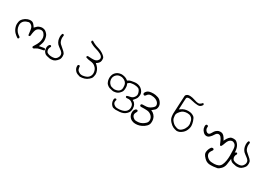

<svg xmlns="http://www.w3.org/2000/svg" viewBox="60 -1410 3880 2681"><g transform="rotate(30 2000.0 -69.5)"><path d="M540 28.8Q540 21.5 536.1 16.6L526.4 11.2Q510.7 12.2 500.2 14.4Q489.7 16.6 483.4 17.6Q470.7 20 441.9 25.4L447.3 11.7Q465.3 -33.2 468.8 -56.2Q470.2 -66.9 470.2 -78.9Q470.2 -90.8 468.3 -104Q464.4 -129.9 457.5 -148.4Q450.7 -166.5 435.5 -182.6Q419.4 -199.7 406 -207.8Q392.6 -215.8 371.1 -219.2Q364.3 -220.7 356.9 -220.7Q341.8 -220.7 325.2 -215.8Q299.8 -208.5 286.1 -197.3Q271.5 -185.5 257.3 -169.4L250 -160.6L243.7 -170.4Q233.4 -187.5 215.8 -206.5Q195.8 -228.5 161.6 -228.5Q140.6 -228.5 116.2 -219.7Q83 -208 57.6 -182.6Q36.6 -162.1 29.8 -143.6Q22.9 -125 21 -94.2Q20.5 -90.3 20.5 -85.9Q20.5 -59.1 31.2 -30.3Q45.4 8.8 73.7 37.1Q95.2 58.6 128.4 80.1Q135.7 78.6 142.1 75.2L147 64.9Q147.5 63.5 147.5 62.5Q147.5 61.5 147.2 59.8Q147 58.1 146.5 56.2Q145 52.2 142.1 48.3Q108.4 27.3 92.5 8.1Q76.7 -11.2 67.4 -32.5Q58.1 -53.7 55.7 -80.6Q55.2 -87.9 55.2 -92Q55.2 -96.2 55.2 -101.3Q55.2 -106.4 56.9 -114.3Q58.6 -122.1 61 -128.4Q69.3 -148.4 83.7 -161.4Q98.1 -174.3 116.2 -181.9Q134.3 -189.5 152.3 -193.4Q155.8 -193.8 159.2 -193.8Q177.2 -193.8 198.7 -175.8Q223.6 -154.8 228.5 -109.9Q232.4 -70.8 238.8 -32.7L247.1 -28.8Q247.6 -28.8 248 -28.8Q256.3 -28.8 262.2 -32.7L267.1 -42.5Q272 -90.3 279.1 -116.7Q286.1 -143.1 295.9 -154.3Q316.9 -178.7 348.6 -184.1Q354.5 -185.1 359.4 -185.1Q386.2 -185.1 404.8 -163.6Q425.8 -139.6 431.2 -110.4Q433.1 -98.6 433.1 -83.5Q433.1 -68.4 429.2 -49.3Q421.9 -17.6 404.8 12.9Q387.7 43.5 369.6 71.8Q369.6 72.3 369.6 72.8Q369.6 82.5 374 87.9Q379.4 92.3 386.2 93.3Q399.9 90.3 418 76.7Q439.9 60.5 475.1 54.7Q506.3 49.8 535.2 42L540 33.2Q540 31.2 540 28.8Z M542 -4.9Q542 11.7 545.4 25.9Q549.8 44.9 567.9 65.4Q585.4 85 609.4 89.8Q636.2 95.2 663.1 101.1Q666.5 101.1 669.4 101.1Q693.8 101.1 715.8 95.7Q739.7 89.4 762.5 66.7Q785.2 43.9 792 29.8Q800.8 10.3 800.8 -16.1Q800.8 -28.8 798.3 -42.5Q794.9 -61.5 772 -84Q747.6 -107.9 719.2 -130.4Q688.5 -153.8 679.2 -173.3Q669.9 -192.9 666 -216.8Q664.6 -227.1 664.6 -239.3Q664.6 -251.5 667.5 -266.1Q668.5 -269.5 668.5 -272Q668.5 -274.4 668 -276.9Q667 -281.2 664.1 -284.7Q654.8 -290.5 654.3 -290.5Q648.4 -290.5 645 -288.8Q641.6 -287.1 639.6 -285.2Q629.9 -264.6 629.9 -233.9Q629.9 -217.3 633.3 -199.7Q637.7 -175.8 651.4 -150.4Q664.6 -126 692.1 -106.9Q719.7 -87.9 740.2 -70.3Q762.7 -51.3 766.6 -29.8Q768.1 -22.5 768.1 -15.1Q768.1 -2.4 763.7 8.3Q757.3 24.9 745.6 39.1Q733.4 54.2 714.8 59.6Q703.1 63.5 691.7 64.2Q680.2 64.9 673.8 64.9Q667.5 64.9 663.8 64.7Q660.2 64.5 656.7 64.2Q653.3 64 649.7 63.7Q646 63.5 642.6 62.7Q639.2 62 635.3 61.5Q628.4 60.1 621.6 58.1Q596.2 51.3 585.4 33.7Q576.2 17.6 576.2 -2.4Q576.2 -24.4 592.3 -48.8Q592.3 -48.8 592.3 -48.8Q592.3 -56.6 588.4 -62.5L578.6 -66.9Q577.6 -67.4 576.7 -67.4Q575.7 -67.4 574.2 -67.1Q572.8 -66.9 571 -66.7Q569.3 -66.4 567.9 -65.4Q564.5 -64 561.5 -61.5Q543.9 -42.5 542.5 -19Q542 -11.7 542 -4.9Z M1043 2.4Q1043 19.5 1047.9 33.2Q1054.2 51.3 1069.3 69.3Q1084 86.9 1105 95.5Q1126 104 1148.4 109.9Q1186.5 109.9 1220.5 99.6Q1254.4 89.4 1281.7 64.9Q1308.6 41 1314 25.9Q1319.8 9.8 1324.2 -19.5Q1325.2 -25.9 1325.2 -32.2Q1325.2 -56.2 1313 -86.4Q1297.9 -125 1257.3 -159.7L1248.5 -167L1258.3 -173.3Q1274.9 -183.1 1287.8 -199.2Q1300.8 -215.3 1303.2 -232.9Q1304.7 -242.7 1304.7 -252.9Q1304.7 -263.2 1303.2 -274.4Q1300.8 -294.4 1262.7 -322.8Q1222.7 -352.5 1167 -368.2Q1109.9 -383.8 1060.1 -415.5Q1059.6 -415.5 1057.6 -415.5Q1055.7 -415.5 1052.5 -414.6Q1049.3 -413.6 1046.9 -411.6L1042.5 -403.3Q1042.5 -402.3 1042.5 -401.9Q1042.5 -393.6 1046.4 -386.7Q1092.3 -356 1144.3 -341.6Q1196.3 -327.1 1230 -309.1Q1266.1 -289.6 1271.5 -264.2Q1272.5 -259.3 1272.5 -254.4Q1272.5 -234.4 1254.9 -216.8Q1233.9 -195.8 1200.7 -193.8Q1188.5 -192.9 1169.9 -192.9Q1151.4 -192.9 1123 -194.8Q1117.2 -195.8 1112.8 -195.8Q1103 -195.8 1095.2 -191.4L1090.3 -182.1Q1090.3 -182.1 1090.3 -181.6Q1090.3 -174.3 1093.8 -168.9Q1129.9 -155.3 1170.9 -151.9Q1216.3 -147.5 1242.2 -127Q1267.6 -106.9 1276.9 -87.4Q1286.1 -67.9 1290 -46.4Q1291.5 -36.6 1291.5 -25.9Q1291.5 13.7 1262.7 42.5Q1247.6 57.6 1225.1 65.4Q1199.2 74.7 1175.8 77.1Q1169.4 77.6 1163.6 77.6Q1146.5 77.6 1132.8 72.3Q1115.7 64.9 1099.6 51.8Q1082 37.6 1077.6 -5.9Q1078.1 -9.3 1078.1 -11.2Q1078.1 -17.1 1074.7 -20.5L1064.9 -25.9Q1064.9 -25.9 1064.5 -25.9Q1055.2 -25.9 1048.8 -20.5Q1043.9 -15.6 1043.5 -9.3Q1043 -2.9 1043 2.4Z M1656.7 21.5Q1649.4 21.5 1643.1 20.5Q1616.7 15.6 1602.1 10.3Q1585.9 3.9 1567.9 -18.1Q1549.8 -40.5 1546.4 -68.4Q1545.4 -76.2 1545.4 -83.5Q1545.4 -102.1 1551.8 -119.1Q1559.6 -139.6 1579.6 -157.2Q1606 -179.7 1645.5 -179.7Q1662.1 -179.7 1676.8 -175.3Q1706.1 -166.5 1726.1 -147Q1735.8 -137.2 1740.2 -127.9Q1748.5 -110.8 1750.2 -94Q1752 -77.1 1752 -67.4Q1752 -57.6 1752 -53.7Q1751.5 -31.2 1738.8 -14.6Q1726.1 2 1709.5 9.8Q1679.7 21.5 1656.7 21.5ZM1717.3 145.5Q1716.8 151.4 1716.8 157.2Q1716.8 188 1729 210.4Q1737.3 225.6 1749.5 238Q1761.7 250.5 1773.9 253.9Q1791.5 258.3 1810.1 260.3Q1844.7 260.3 1878.4 257.3Q1911.1 254.4 1936 243.2Q1963.9 230.5 1982.2 210.7Q2000.5 190.9 2006.3 175.5Q2012.2 160.2 2014.6 138.7Q2015.1 132.8 2015.1 127Q2015.1 110.8 2011.2 93.8Q2004.4 64 1984.4 43.9Q1973.6 33.2 1960.9 26.9L1951.7 22L1958.5 14.2Q1989.7 -21 1996.3 -36.1Q2002.9 -51.3 2006.3 -74.2Q2007.8 -81.5 2007.8 -89.8Q2007.8 -104.5 2003.4 -120.6Q1996.6 -145 1975.8 -165.8Q1955.1 -186.5 1936.5 -194.3Q1906.7 -207.5 1876.5 -207.5Q1856 -207.5 1798.8 -196.8Q1774.9 -192.4 1753.9 -176.3L1749 -171.9L1743.7 -176.3Q1726.1 -190.9 1705.3 -199.2Q1684.6 -207.5 1658.2 -210.4Q1651.4 -211.4 1644.8 -211.4Q1638.2 -211.4 1631.8 -210.9Q1619.1 -209.5 1606 -206.1Q1567.4 -195.3 1542 -164.6Q1526.9 -146.5 1521 -123.5Q1515.1 -103.5 1515.1 -81.3Q1515.1 -59.1 1521.5 -35.2Q1529.8 -4.4 1550.3 14.2Q1570.8 32.7 1590.8 39.6Q1611.3 46.4 1638.7 51.3Q1648.4 53.2 1655.3 53.2Q1662.1 53.2 1665.5 53.2Q1679.7 52.2 1694.8 48.3Q1724.1 41.5 1746.8 18.8Q1769.5 -3.9 1775.6 -18.6Q1781.7 -33.2 1783.2 -52.7Q1784.2 -63 1784.2 -70.3Q1784.2 -84 1783.2 -95.2Q1781.7 -115.7 1772 -133.8L1769 -138.7Q1775.4 -145.5 1777.3 -147.9Q1793.9 -164.6 1811.5 -168Q1829.1 -171.4 1843.3 -172.6Q1857.4 -173.8 1863.3 -173.8Q1881.3 -173.8 1900.9 -170.4Q1929.2 -165 1942.4 -155.3L1946.8 -151.4Q1958 -140.1 1967.3 -115.2Q1974.6 -95.2 1974.6 -79.1Q1974.6 -51.8 1949.7 -24.4Q1931.2 -3.9 1900.4 1Q1875 4.9 1851.1 14.2L1847.2 22.5Q1847.2 23.4 1847.2 23.9Q1847.2 31.7 1850.6 36.1Q1856 40.5 1862.3 41.5Q1881.8 39.1 1896.7 39.1Q1911.6 39.1 1920.9 42Q1938.5 47.4 1958.5 64Q1979.5 81.5 1982.9 112.8Q1983.9 120.6 1983.9 127.4Q1983.9 134.3 1982.9 140.1Q1981.4 152.8 1977.1 163.6Q1967.8 183.6 1950.7 198Q1933.6 212.4 1906.5 220.2Q1879.4 228 1854 229.5Q1843.3 230 1832 230Q1820.8 230 1810.1 229Q1789.6 226.6 1770 210.4Q1749.5 193.4 1748.5 170.9Q1748.5 168.5 1748.5 166Q1748.5 149.4 1754.4 139.6Q1754.4 139.6 1754.4 137.7Q1754.4 135.7 1753.4 132.6Q1752.4 129.4 1750.5 127L1742.2 122.6Q1741.7 122.6 1741.7 122.6Q1731.4 122.6 1723.1 129.4Q1718.8 137.2 1717.3 145.5Z M2099.1 47.4Q2128.9 46.4 2149.9 46.4Q2192.4 46.4 2212.4 49.8Q2244.1 55.7 2269.5 78.6Q2295.9 102.5 2300.3 137.7Q2300.8 143.1 2300.8 148.9Q2300.8 177.7 2280.8 198.2Q2258.8 220.7 2231.7 234.6Q2204.6 248.5 2178.2 251Q2164.1 252.4 2152.3 252.4Q2140.6 252.4 2130.4 251.5Q2120.1 250.5 2109.4 244.9Q2098.6 239.3 2088.9 229.5Q2068.8 209.5 2068.8 187.5Q2068.8 176.8 2074 163.3Q2079.1 149.9 2089.4 132.3Q2089.4 131.8 2089.4 131.3Q2089.4 121.1 2085.4 114.7L2075.2 109.9Q2074.7 109.9 2074.2 109.9Q2061.5 109.9 2052.7 117.2Q2032.2 138.7 2029.8 165Q2028.8 171.9 2028.8 178.7Q2028.8 198.7 2035.2 217.3Q2043.5 241.7 2059.3 257.1Q2075.2 272.5 2090.6 279.3Q2106 286.1 2122.6 289.6Q2136.7 292 2151.6 292Q2166.5 292 2181.6 290Q2213.4 286.1 2246.8 270Q2280.3 253.9 2306.2 228Q2332 202.1 2335.4 171.4Q2336.9 159.7 2336.9 147.9Q2336.9 127.9 2332.5 108.9Q2326.2 79.1 2304.2 54.7Q2282.2 30.3 2260.3 21.5L2247.1 15.6L2258.8 6.8Q2280.8 -9.3 2293.7 -22.7Q2306.6 -36.1 2311.5 -59.1Q2314 -69.3 2314 -81.1Q2314 -92.8 2311 -105.5Q2304.7 -128.9 2284.2 -153.8Q2263.7 -178.2 2238.8 -186.5Q2213.9 -194.8 2194.6 -198Q2175.3 -201.2 2162.1 -201.2Q2119.6 -201.2 2091.8 -192.4Q2072.8 -186 2058.3 -171.6Q2043.9 -157.2 2038.6 -140.1Q2038.6 -139.2 2038.6 -136Q2038.6 -132.8 2040 -127.9Q2041.5 -123 2045.4 -119.1L2057.1 -112.8Q2057.1 -112.8 2057.6 -112.8Q2066.9 -112.8 2073.2 -118.2Q2081.5 -127.4 2087.9 -135.7Q2094.7 -144.5 2097.2 -146.5Q2110.8 -160.6 2136.2 -162.6Q2143.1 -163.1 2150.4 -163.1Q2170.4 -163.1 2188 -159.7Q2205.6 -156.2 2219 -150.1Q2232.4 -144 2244.6 -134.8Q2270 -115.2 2275.4 -88.9Q2276.4 -83.5 2276.4 -78.1Q2276.4 -57.6 2260.3 -42.5Q2242.2 -25.4 2220.2 -11.7Q2198.2 2 2168.5 5.9Q2146.5 8.3 2125.5 8.3Q2119.6 8.3 2113.8 8.3Q2112.3 8.3 2110.4 8.3Q2096.2 8.3 2085.4 14.6L2080.6 24.9Q2080.1 26.4 2080.1 27.8Q2080.1 35.6 2085 41Q2091.3 46.4 2099.1 47.4Z M2703.1 56.6Q2692.4 56.6 2681.6 53.2Q2657.7 45.9 2643.1 38.1Q2624.5 28.3 2601.8 3.4Q2579.1 -21.5 2575.2 -43Q2571.8 -62.5 2570.3 -81.1Q2569.8 -84.5 2569.8 -89.4Q2569.8 -104 2576.2 -118.7Q2582.5 -133.3 2603 -156.7Q2624 -180.7 2647 -189.9Q2673.8 -200.7 2705.1 -200.7Q2722.7 -200.7 2738.3 -197.3Q2760.7 -191.9 2777.8 -174.8Q2794.9 -157.7 2801 -134.8Q2807.1 -111.8 2810.1 -88.9Q2810.5 -83 2810.5 -76.7Q2810.5 -57.6 2803.2 -35.6Q2790.5 0.5 2764.6 26.4Q2751.5 40 2735.4 49.3Q2718.8 56.6 2703.1 56.6ZM2829.1 -431.2Q2822.3 -431.2 2819.8 -427.7L2812.5 -418.9Q2807.1 -413.6 2798.8 -407.7Q2785.2 -396.5 2765.1 -396.5Q2741.7 -396.5 2694.8 -412.6Q2657.7 -425.3 2628.9 -426.8Q2622.1 -427.2 2618.9 -427.2Q2615.7 -427.2 2612.5 -427.2Q2609.4 -427.2 2604 -426.8Q2593.8 -426.3 2587.4 -424.3Q2574.7 -420.4 2562.5 -409.2Q2551.3 -398.9 2551.3 -384.3Q2551.3 -365.7 2549.3 -338.9Q2546.4 -294.4 2544.2 -245.1Q2542 -195.8 2541 -175.3Q2539.1 -134.8 2538.1 -119.9Q2537.1 -105 2537.1 -97.2Q2537.1 -71.8 2542 -43.9Q2547.9 -8.8 2578.6 24.9Q2609.4 58.6 2637.7 71.5Q2666 84.5 2697.8 89.4Q2722.2 89.4 2742.7 80.6Q2764.2 71.8 2788.1 50.8Q2822.8 20.5 2836.9 -29.8Q2843.3 -53.2 2843.3 -71.8Q2843.3 -100.6 2830.6 -142.1Q2814.9 -191.4 2796.9 -204.6Q2768.1 -226.1 2732.4 -231.4Q2717.8 -233.4 2703.1 -233.4Q2674.3 -233.4 2646.7 -225.3Q2619.1 -217.3 2589.8 -195.3L2575.7 -185.1Q2581.5 -290 2581.5 -321.8Q2581.5 -354.5 2584.5 -369.1Q2586.4 -377.4 2591.8 -382.8Q2601.6 -392.6 2623.5 -392.6Q2642.1 -392.6 2669.9 -385.5Q2697.8 -378.4 2725.8 -373.8Q2753.9 -369.1 2772.9 -369.1Q2779.8 -369.1 2786.6 -369.6Q2808.6 -371.1 2822.3 -384.8Q2835.9 -398.4 2842.3 -410.6Q2842.3 -411.1 2842.3 -413.6Q2842.3 -420.4 2838.9 -426.3L2829.6 -431.2Q2829.6 -431.2 2829.1 -431.2Z M3201.7 131.8Q3200.7 138.7 3200.7 144Q3200.7 159.7 3206.5 173.3Q3215.8 195.3 3243.7 223.1Q3265.1 244.6 3283.2 252.9Q3301.3 261.2 3322.3 265.1Q3336.9 266.1 3355 266.1Q3373 266.1 3393.6 264.2Q3427.2 261.2 3452.1 255.4Q3475.1 249.5 3504.6 218.5Q3534.2 187.5 3541.3 143.6Q3548.3 99.6 3552.7 60.1Q3555.2 36.6 3555.2 5.6Q3555.2 -25.4 3554.2 -56.2Q3551.3 -131.8 3522.5 -170.4Q3494.1 -208 3469.2 -212.4Q3456.1 -214.8 3443.1 -214.8Q3430.2 -214.8 3418 -212.4Q3395 -208 3375.7 -185.8Q3356.4 -163.6 3342.3 -134.3L3335 -118.7L3327.6 -133.8Q3312.5 -164.1 3292 -184.6Q3274.4 -202.1 3252.4 -205.1Q3243.7 -206.1 3235.8 -206.1Q3221.7 -206.1 3211.4 -203.1Q3191.4 -196.8 3173.3 -181.2Q3155.3 -165.5 3143.1 -141.6Q3129.4 -114.7 3115.7 -104.5Q3098.6 -93.3 3078.6 -104Q3060.1 -114.3 3051.8 -132.8Q3045.4 -146 3045.4 -160.6Q3045.4 -166 3046.1 -170.2Q3046.9 -174.3 3046.9 -177.2Q3046.9 -184.6 3042.5 -190.9L3031.7 -195.8Q3030.3 -196.3 3028.8 -196.3Q3019.5 -196.3 3012.7 -191.4Q3007.8 -184.6 3006.3 -175.8Q3005.9 -170.4 3005.9 -166Q3005.9 -161.6 3006.3 -155.8Q3006.8 -141.6 3011.2 -127Q3018.1 -105 3041 -81.1Q3064.9 -56.2 3094.7 -56.2Q3119.6 -56.2 3141.1 -76.2Q3166.5 -100.1 3182.1 -127.4Q3204.1 -165 3232.4 -165Q3252 -165 3267.1 -148.9Q3284.2 -130.4 3296.6 -101.3Q3309.1 -72.3 3321.8 -44.4Q3328.1 -35.6 3333.5 -35.6Q3339.8 -35.6 3348.6 -46.4Q3361.8 -72.8 3371.6 -102.5Q3392.1 -165 3436 -174.8Q3441.4 -175.8 3444.3 -175.8Q3447.3 -175.8 3451.2 -175.5Q3455.1 -175.3 3461.4 -173.3Q3473.6 -168.9 3486.3 -159.2L3490.7 -155.3Q3512.2 -133.8 3514.6 -82.5Q3517.1 -29.3 3517.1 13.4Q3517.1 56.2 3510.7 97.7Q3503.9 139.2 3490.2 168.5Q3476.1 199.7 3447.8 212.4Q3420.9 224.1 3391.1 225.6Q3381.3 226.1 3366.7 226.1Q3352.1 226.1 3332.5 224.1Q3301.3 220.7 3274.9 198.2Q3248 175.3 3243.7 146.5Q3243.2 142.6 3243.2 138.7Q3243.2 112.3 3270.5 77.6L3275.9 65.9Q3276.4 64.5 3276.4 63Q3276.4 54.7 3272 49.8L3261.2 44.4Q3259.8 43.9 3257.1 43.9Q3254.4 43.9 3250 44.9Q3241.2 46.4 3233.9 52.7Q3221.2 69.8 3213.1 88.9Q3205.1 107.9 3201.7 131.8Z M3542 -4.9Q3542 11.7 3545.4 25.9Q3549.8 44.9 3567.9 65.4Q3585.4 85 3609.4 89.8Q3636.2 95.2 3663.1 101.1Q3666.5 101.1 3669.4 101.1Q3693.8 101.1 3715.8 95.7Q3739.7 89.4 3762.5 66.7Q3785.2 43.9 3792 29.8Q3800.8 10.3 3800.8 -16.1Q3800.8 -28.8 3798.3 -42.5Q3794.9 -61.5 3772 -84Q3747.6 -107.9 3719.2 -130.4Q3688.5 -153.8 3679.2 -173.3Q3669.9 -192.9 3666 -216.8Q3664.6 -227.1 3664.6 -239.3Q3664.6 -251.5 3667.5 -266.1Q3668.5 -269.5 3668.5 -272Q3668.5 -274.4 3668 -276.9Q3667 -281.2 3664.1 -284.7Q3654.8 -290.5 3654.3 -290.5Q3648.4 -290.5 3645 -288.8Q3641.6 -287.1 3639.6 -285.2Q3629.9 -264.6 3629.9 -233.9Q3629.9 -217.3 3633.3 -199.7Q3637.7 -175.8 3651.4 -150.4Q3664.6 -126 3692.1 -106.9Q3719.7 -87.9 3740.2 -70.3Q3762.7 -51.3 3766.6 -29.8Q3768.1 -22.5 3768.1 -15.1Q3768.1 -2.4 3763.7 8.3Q3757.3 24.9 3745.6 39.1Q3733.4 54.2 3714.8 59.6Q3703.1 63.5 3691.7 64.2Q3680.2 64.9 3673.8 64.9Q3667.5 64.9 3663.8 64.7Q3660.2 64.5 3656.7 64.2Q3653.3 64 3649.7 63.7Q3646 63.5 3642.6 62.7Q3639.2 62 3635.3 61.5Q3628.4 60.1 3621.6 58.1Q3596.2 51.3 3585.4 33.7Q3576.2 17.6 3576.2 -2.4Q3576.2 -24.4 3592.3 -48.8Q3592.3 -48.8 3592.3 -48.8Q3592.3 -56.6 3588.4 -62.5L3578.6 -66.9Q3577.6 -67.4 3576.7 -67.4Q3575.7 -67.4 3574.2 -67.1Q3572.8 -66.9 3571 -66.7Q3569.3 -66.4 3567.9 -65.4Q3564.5 -64 3561.5 -61.5Q3543.9 -42.5 3542.5 -19Q3542 -11.7 3542 -4.9Z"/></g></svg>

Font: NaikaiFont
Style: Light
Weight: 300
Version: Version 1.89